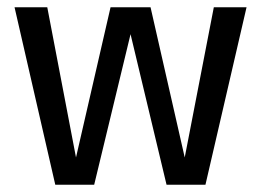

<svg xmlns="http://www.w3.org/2000/svg" viewBox="-20 -508 718 528"><path d="M658 -488 545 0H438L339 -414L239 0H132L20 -488H110L189 -75L284 -488H394L488 -75L568 -488Z"/></svg>

Font: Ropa Sans
Style: Regular
Weight: 400
Designer: Botio Nikoltchev
Foundry: Botio Nikoltchev
Version: Version 1.100